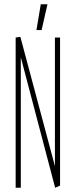

<svg xmlns="http://www.w3.org/2000/svg" viewBox="-20 -875 353 895"><path d="M260 -11 236 -46V-700H260ZM53 0V-699L77 -655V0ZM237 0 53 -699V-700L74 -703H75L260 -11V-10L238 0ZM150 -735 170 -855H201V-854L174 -735Z"/></svg>

Font: Foldit Thin
Style: Regular
Weight: 100
Designer: Sophia Tai
Foundry: Sophia Tai
Version: Version 1.003